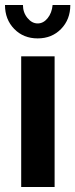

<svg xmlns="http://www.w3.org/2000/svg" viewBox="-24 -750 302 770"><path d="M61 0V-524H195V0ZM127 -656Q150 -656 167 -677Q184 -698 187 -730H258Q258 -672 221 -634Q184 -596 127 -596Q70 -596 33 -634Q-4 -672 -4 -730H68Q68 -700 86 -678Q104 -656 127 -656Z"/></svg>

Font: Raleway
Style: Bold
Weight: 700
Designer: Matt McInerney, Pablo Impallari, Rodrigo Fuenzalida
Foundry: Matt McInerney, Pablo Impallari, Rodrigo Fuenzalida
Version: Version 4.026